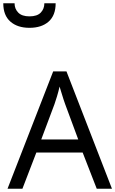

<svg xmlns="http://www.w3.org/2000/svg" viewBox="-46 -1153 705 1173"><path d="M545 0 459 -221H176L91 0H0L279 -717H360L638 0ZM352 -517Q349 -525 342 -546Q335 -567 328.5 -589.5Q322 -612 318 -624Q311 -593 302 -563.5Q293 -534 287 -517L206 -301H432ZM134 -983Q61 -983 17.5 -1021Q-26 -1059 -26 -1133H43Q43 -1099 65.5 -1076Q88 -1053 134 -1053Q181 -1053 203 -1076Q225 -1099 225 -1133H294Q294 -1059 251 -1021Q208 -983 134 -983Z"/></svg>

Font: Noto Sans Tifinagh Ahaggar
Style: Regular
Weight: 400
Designer: JamraPatel
Foundry: JamraPatel LLC
Version: Version 2.006; ttfautohint (v1.8.4.7-5d5b)